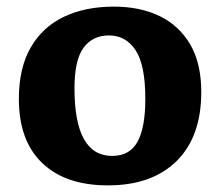

<svg xmlns="http://www.w3.org/2000/svg" viewBox="-20 -546 664 580"><path d="M306 14Q178 14 107.5 -53.5Q37 -121 37 -247Q37 -340 72.5 -402Q108 -464 172.5 -495Q237 -526 324 -526Q403 -526 462 -497.5Q521 -469 554.5 -412Q588 -355 588 -268Q588 -133 513.5 -59.5Q439 14 306 14ZM319 -75Q372 -75 395.5 -118Q419 -161 419 -247Q419 -350 389.5 -394.5Q360 -439 309 -439Q260 -439 232.5 -402Q205 -365 205 -279Q205 -75 319 -75Z"/></svg>

Font: Literata 12pt
Style: Bold
Weight: 700
Designer: Latin by Veronika Burian and Jose Scaglione. Greek by Irene Vlachou. Cyrillic by Vera Evstafieva.
Foundry: TypeTogether
Version: Version 3.002